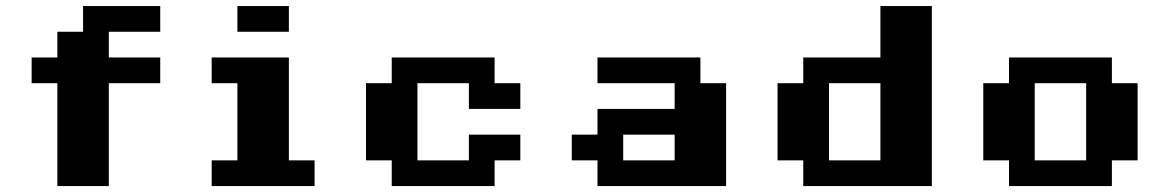

<svg xmlns="http://www.w3.org/2000/svg" viewBox="-20 -628 3946 648"><path d="M173.6 0V-347.2H86.8V-434H173.6V-520.8H260.4V-607.6H520.8V-520.8H347.2V-434H520.8V-347.2H347.2V0Z M694.4 0V-86.8H781.2V-347.2H694.4V-434H954.9V-86.8H1041.7V0ZM781.2 -520.8V-607.6H954.9V-520.8Z M1562.5 -173.6H1736.1V-86.8H1649.3V0H1302.1V-86.8H1215.3V-347.2H1302.1V-434H1649.3V-347.2H1736.1V-260.4H1562.5V-347.2H1388.9V-86.8H1562.5Z M1996.5 0V-86.8H1909.7V-173.6H1996.5V-260.4H2256.9V-347.2H1996.5V-434H2343.8V-347.2H2430.6V0ZM2083.3 -86.8H2256.9V-173.6H2083.3Z M3125 -607.6V0H2691V-86.8H2604.2V-347.2H2691V-434H2951.4V-607.6ZM2951.4 -347.2H2777.8V-86.8H2951.4Z M3385.4 0V-86.8H3298.6V-347.2H3385.4V-434H3732.6V-347.2H3819.4V-86.8H3732.6V0ZM3472.2 -86.8H3645.8V-347.2H3472.2Z"/></svg>

Font: 8-bit Operator+ 8
Style: Bold
Weight: 700
Designer: GrandChaos9000
Version: Version 1.3.0 - August 1, 2014